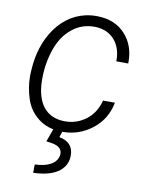

<svg xmlns="http://www.w3.org/2000/svg" viewBox="-85 -599 674 878"><g transform="rotate(10 252.0 -160.0)"><path d="M227.1 -39.1C145 -41.5 98.6 -99.1 96.7 -204.1C96.7 -207 96.7 -210 96.7 -212.9C96.7 -260.7 104 -306.2 119.1 -350.1C134.3 -394 157.2 -428.2 187.5 -452.1C217.3 -476.6 251.5 -488.3 289.6 -488.3C291.5 -488.3 293.5 -488.3 295.4 -488.3C333 -486.8 362.8 -474.1 384.3 -449.2C405.8 -424.8 416.5 -392.6 416.5 -353.5C416.5 -352.5 416.5 -351.1 416.5 -350.1L471.7 -349.6C471.7 -352.5 471.7 -356 471.7 -358.9C471.7 -408.7 456.5 -450.7 425.3 -484.9C394.5 -519 352.1 -536.6 297.9 -538.1C295.4 -538.1 293 -538.1 291 -538.1C221.7 -538.1 163.1 -508.8 120.1 -459C77.1 -409.2 51.3 -341.8 43.5 -273.4L41.5 -252.4C40.5 -239.3 39.6 -226.6 39.6 -214.4C39.6 -179.7 45.4 -145 56.6 -110.4C67.9 -75.7 87.9 -47.4 116.7 -24.9C136.7 -9.3 159.7 1 186.5 6.3L165 65.9L191.9 69.8C222.7 75.2 238.3 88.9 238.3 111.3C238.3 113.3 237.8 115.2 237.8 117.2C232.4 154.8 193.4 177.2 130.9 179.2L130.4 217.8C224.6 215.8 282.7 179.7 286.1 115.7C286.1 113.8 286.1 112.3 286.1 110.4C286.1 69.3 264.2 44.9 220.2 36.6L229 10.3C229.5 10.3 230 10.3 230.5 10.3C281.2 10.3 326.2 -5.4 366.2 -36.1C407.7 -67.9 433.1 -110.4 442.9 -162.6H387.7C377.9 -124 358.9 -93.8 330.1 -71.8C301.3 -49.8 269 -39.1 233.4 -39.1C231.4 -39.1 229 -39.1 227.1 -39.1Z"/></g></svg>

Font: Roboto Light
Style: Italic
Weight: 300
Italic angle: -12°
Designer: Google
Version: Version 2.137; 2017